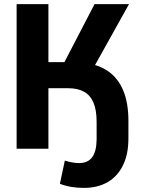

<svg xmlns="http://www.w3.org/2000/svg" viewBox="-20 -725 689 936"><path d="M389 191Q356 191 326.5 186Q297 181 272 171L296 58Q312 63 330 66.5Q348 70 366 70Q408 70 429 42Q450 14 451 -43V-131Q451 -188 436 -224Q421 -260 390 -277.5Q359 -295 312 -295H216V0H61V-705H216V-422H313L281 -397L441 -705H609L420 -366L393 -418Q462 -410 509.5 -376Q557 -342 581.5 -282Q606 -222 606 -136V-50Q606 27 579.5 81Q553 135 504.5 163Q456 191 389 191Z"/></svg>

Font: Nunito Sans 12pt ExtraLight
Style: Weight 830 Width 84 Optical size 12.0 YTLC 445
Weight: 830
Width: 4
Designer: Vernon Adams
Foundry: Vernon Adams
Version: Version 3.101;gftools[0.9.27]